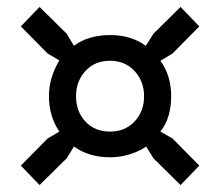

<svg xmlns="http://www.w3.org/2000/svg" viewBox="-20 -622 634 553"><path d="M94 -602 172 -525 193 -490Q214 -506 240.5 -513.5Q267 -521 297 -521Q358 -521 400 -490L422 -525L500 -602L554 -546L477 -468L442 -447Q473 -404 473 -345Q473 -315 465.5 -289Q458 -263 442 -243L477 -223L554 -145L500 -89L422 -166L401 -200Q381 -186 353.5 -177.5Q326 -169 297 -169Q236 -169 193 -200L172 -166L94 -89L40 -145L117 -223L151 -243Q121 -287 121 -345Q121 -374 129 -399.5Q137 -425 151 -448L117 -468L40 -546ZM199 -345Q199 -301 226 -272Q253 -243 297 -243Q340 -243 367.5 -272Q395 -301 395 -345Q395 -388 367.5 -417.5Q340 -447 297 -447Q253 -447 226 -417.5Q199 -388 199 -345Z"/></svg>

Font: PT Sans Caption
Style: Regular
Weight: 400
Designer: A.Korolkova, O.Umpeleva, V.Yefimov
Foundry: ParaType Ltd
Version: Version 2.004W OFL